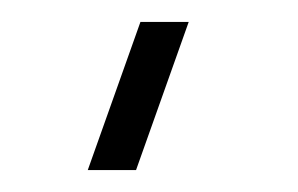

<svg xmlns="http://www.w3.org/2000/svg" viewBox="-20 -740 272 175"><path d="M104 -585H60L108 -720H152Z"/></svg>

Font: Vela Sans ExtLt
Style: Regular
Weight: 200
Designer: Principal design: Mikhail Sharanda - project Manrope.
Design modification: Ravid Balaliev
Foundry: Mikhail Sharanda
Version: Version 1.001